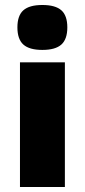

<svg xmlns="http://www.w3.org/2000/svg" viewBox="-20 -750 340 770"><path d="M240.2 0H60.1V-500H240.2ZM73.7 -708.7Q97.7 -730 149.9 -730Q202.1 -730 226.1 -708.7Q250 -687.5 250 -640.1Q250 -592.8 226.1 -571.3Q202.1 -549.8 149.9 -549.8Q97.7 -549.8 73.7 -571.3Q49.8 -592.8 49.8 -640.1Q49.8 -687.5 73.7 -708.7Z"/></svg>

Font: Fivo Sans Heavy
Style: Regular
Weight: 900
Designer: Alexander Slobzheninov
Foundry: Alexander Slobzheninov
Version: 1.0